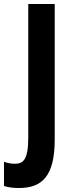

<svg xmlns="http://www.w3.org/2000/svg" viewBox="-72 -734 366 965"><path d="M23 211C138 211 203 153 203 -32V-714H70V-42C70 70 44 89 3 89C-18 89 -36 85 -52 79V201C-29 208 -3 211 23 211Z"/></svg>

Font: Noto Sans Tamil ExtraCondensed
Style: Bold
Weight: 700
Width: 2
Designer: Jelle Bosma - Monotype Design Team
Foundry: Monotype Imaging Inc.
Version: Version 2.004